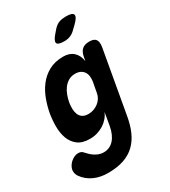

<svg xmlns="http://www.w3.org/2000/svg" viewBox="-295 -903 1142 1292"><g transform="rotate(-30 276.5 -257.5)"><path d="M337 -99Q328 -76 311 -56Q294 -36 271.5 -21.5Q249 -7 221.5 1.5Q194 10 163 10Q103 10 69 -16.5Q35 -43 20 -84.5Q5 -126 5 -176.5Q5 -227 13 -274Q22 -324 40.5 -374.5Q59 -425 90.5 -466.5Q122 -508 169 -534Q216 -560 282 -560Q330 -560 359.5 -533.5Q389 -507 396 -459L401 -485Q407 -523 426.5 -541.5Q446 -560 484 -560Q521 -560 534 -541.5Q547 -523 541 -485L455 0Q444 65 422 115Q400 165 364.5 199.5Q329 234 277 252Q225 270 152 270Q123 270 96 264.5Q69 259 45 248Q21 237 1 220.5Q-19 204 -35 181Q-42 170 -45 157Q-48 144 -46 130Q-43 116 -35 102.5Q-27 89 -14.5 78Q-2 67 13 60Q28 53 44 53Q53 53 62.5 56Q72 59 79 67Q90 79 102 91Q114 103 128.5 112.5Q143 122 160 128.5Q177 135 197 135Q220 135 240 126.5Q260 118 276 100.5Q292 83 303 58Q314 33 320 0ZM238 -140Q260 -140 280 -147.5Q300 -155 316 -167.5Q332 -180 342.5 -197.5Q353 -215 356 -235L371 -315Q374 -337 371.5 -356Q369 -375 359 -389.5Q349 -404 332.5 -412Q316 -420 293 -420Q263 -420 240.5 -406.5Q218 -393 202.5 -372Q187 -351 177.5 -325Q168 -299 163 -273Q159 -248 159.5 -224.5Q160 -201 167.5 -182Q175 -163 192 -151.5Q209 -140 238 -140ZM342 -645Q291 -645 285.5 -664Q280 -683 317 -724L335 -745Q358 -770 381 -777.5Q404 -785 433 -785Q484 -785 489.5 -765.5Q495 -746 456 -708L430 -683Q411 -663 389 -654Q367 -645 342 -645Z"/></g></svg>

Font: Maple Mono ExtraBold
Style: Italic
Weight: 800
Italic angle: -10°
Monospace: yes
Designer: subframe7536
Version: Version 7.200